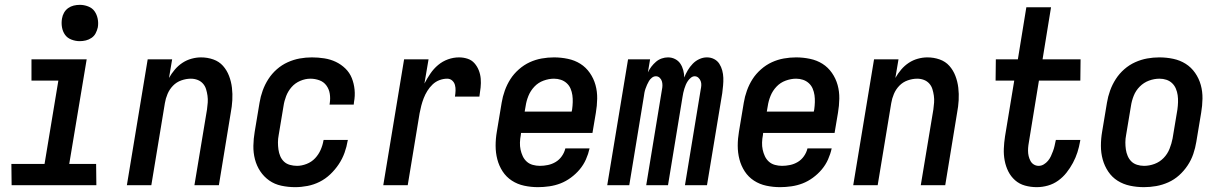

<svg xmlns="http://www.w3.org/2000/svg" viewBox="-20 -765 5040 793"><path d="M378 0H28L27 -88H164L221 -432H110V-520H338L266 -88H377ZM309 -595Q292 -595 275 -601.5Q258 -608 248.5 -621.5Q239 -635 236 -652.5Q233 -670 236 -688Q238 -701 244.5 -712.5Q251 -724 261.5 -731.5Q272 -739 284.5 -742Q297 -745 310 -745Q327 -745 344 -738.5Q361 -732 370.5 -718.5Q380 -705 383.5 -687.5Q387 -670 384 -652Q381 -639 375 -627.5Q369 -616 358 -608.5Q347 -601 334.5 -598Q322 -595 309 -595Z M504 0 590 -520H691L678 -443Q688 -461 702 -477.5Q716 -494 733.5 -505.5Q751 -517 771 -522.5Q791 -528 810 -528Q837 -528 861 -519.5Q885 -511 901 -493Q917 -475 926 -451.5Q935 -428 938 -402.5Q941 -377 939.5 -351Q938 -325 933 -299L884 0H783L835 -313Q837 -327 838 -341.5Q839 -356 837 -370Q835 -384 831 -397Q827 -410 818 -420Q809 -430 796 -435Q783 -440 768 -440Q749 -440 729 -433Q709 -426 694.5 -411Q680 -396 672 -377Q664 -358 661 -339L605 0Z M1199 8Q1170 8 1142 2Q1114 -4 1092 -19.5Q1070 -35 1055 -57.5Q1040 -80 1033 -107Q1026 -134 1026.5 -163Q1027 -192 1032 -221L1052 -341Q1056 -366 1065 -391Q1074 -416 1088.5 -438.5Q1103 -461 1123.5 -479Q1144 -497 1168.5 -508Q1193 -519 1218 -523.5Q1243 -528 1268 -528Q1294 -528 1319.5 -524Q1345 -520 1367 -509.5Q1389 -499 1406.5 -482Q1424 -465 1433 -442.5Q1442 -420 1444.5 -394.5Q1447 -369 1442 -343L1441 -333H1341L1342 -339Q1345 -359 1342 -378Q1339 -397 1328 -412Q1317 -427 1299 -433.5Q1281 -440 1262 -440Q1241 -440 1220 -431Q1199 -422 1184.5 -405.5Q1170 -389 1162 -368.5Q1154 -348 1151 -327L1131 -207Q1128 -192 1128 -177Q1128 -162 1130 -147.5Q1132 -133 1137.5 -120Q1143 -107 1153 -97.5Q1163 -88 1177.5 -84Q1192 -80 1207 -80Q1226 -80 1246.5 -88Q1267 -96 1281.5 -111.5Q1296 -127 1304.5 -146.5Q1313 -166 1316 -185L1317 -187H1417L1416 -184Q1412 -159 1403 -134Q1394 -109 1379 -86.5Q1364 -64 1344 -45Q1324 -26 1300 -14Q1276 -2 1250 3Q1224 8 1199 8Z M1563 0 1649 -520H1750L1733 -420Q1744 -441 1757.5 -461Q1771 -481 1789.5 -496.5Q1808 -512 1830.5 -520Q1853 -528 1876 -528Q1894 -528 1911 -522.5Q1928 -517 1939.5 -504Q1951 -491 1957.5 -474.5Q1964 -458 1965.5 -440Q1967 -422 1965 -403.5Q1963 -385 1960 -366H1859Q1861 -378 1861.5 -390.5Q1862 -403 1859 -414Q1856 -425 1847.5 -432.5Q1839 -440 1827 -440Q1811 -440 1795 -434Q1779 -428 1766.5 -416Q1754 -404 1745 -389.5Q1736 -375 1730 -359.5Q1724 -344 1720 -328.5Q1716 -313 1713 -297L1664 0Z M2202 8Q2173 8 2145 2Q2117 -4 2094 -19Q2071 -34 2056 -57Q2041 -80 2034 -107Q2027 -134 2027 -163Q2027 -192 2032 -221L2052 -341Q2056 -366 2065 -391Q2074 -416 2088 -438Q2102 -460 2123 -478.5Q2144 -497 2168 -508Q2192 -519 2217.5 -523.5Q2243 -528 2268 -528Q2297 -528 2325.5 -522Q2354 -516 2377 -501.5Q2400 -487 2416 -464Q2432 -441 2439.5 -414Q2447 -387 2446.5 -357.5Q2446 -328 2441 -299L2427 -216H2132L2131 -207Q2128 -192 2127.5 -176.5Q2127 -161 2130 -147Q2133 -133 2139 -120Q2145 -107 2155.5 -97.5Q2166 -88 2180.5 -84Q2195 -80 2210 -80Q2226 -80 2243 -83.5Q2260 -87 2275 -96Q2290 -105 2300.5 -120Q2311 -135 2315 -152H2415Q2410 -129 2400 -106.5Q2390 -84 2374 -65Q2358 -46 2337.5 -31Q2317 -16 2295 -7.5Q2273 1 2249 4.5Q2225 8 2202 8ZM2147 -304H2341L2343 -313Q2345 -328 2345.5 -343Q2346 -358 2344 -372Q2342 -386 2336.5 -399Q2331 -412 2320.5 -421.5Q2310 -431 2296.5 -435.5Q2283 -440 2268 -440Q2247 -440 2225 -432Q2203 -424 2187 -407Q2171 -390 2162.5 -369Q2154 -348 2151 -327Z M2488 0 2574 -520H2665L2656 -466Q2662 -479 2670.5 -490Q2679 -501 2689.5 -510Q2700 -519 2713 -523.5Q2726 -528 2739 -528Q2755 -528 2768.5 -521Q2782 -514 2790 -502Q2798 -490 2802 -475Q2806 -460 2806 -445Q2812 -460 2820.5 -474.5Q2829 -489 2841 -501.5Q2853 -514 2868.5 -521Q2884 -528 2899 -528H2900Q2916 -528 2929.5 -521Q2943 -514 2951 -501.5Q2959 -489 2963 -474Q2967 -459 2967.5 -443.5Q2968 -428 2966.5 -412Q2965 -396 2963 -380L2900 0H2809L2874 -395Q2876 -404 2876.5 -413Q2877 -422 2874 -430Q2871 -438 2864.5 -444Q2858 -450 2849 -450Q2841 -450 2833.5 -444Q2826 -438 2821 -430.5Q2816 -423 2812.5 -415Q2809 -407 2806.5 -398.5Q2804 -390 2802 -381.5Q2800 -373 2799 -365L2739 0H2649L2714 -395Q2716 -404 2716 -413Q2716 -422 2713.5 -430Q2711 -438 2704.5 -444Q2698 -450 2689 -450Q2680 -450 2672.5 -444Q2665 -438 2660.5 -430.5Q2656 -423 2652.5 -415Q2649 -407 2646 -398.5Q2643 -390 2641.5 -381.5Q2640 -373 2639 -365L2579 0Z M3202 8Q3173 8 3145 2Q3117 -4 3094 -19Q3071 -34 3056 -57Q3041 -80 3034 -107Q3027 -134 3027 -163Q3027 -192 3032 -221L3052 -341Q3056 -366 3065 -391Q3074 -416 3088 -438Q3102 -460 3123 -478.5Q3144 -497 3168 -508Q3192 -519 3217.5 -523.5Q3243 -528 3268 -528Q3297 -528 3325.5 -522Q3354 -516 3377 -501.5Q3400 -487 3416 -464Q3432 -441 3439.5 -414Q3447 -387 3446.5 -357.5Q3446 -328 3441 -299L3427 -216H3132L3131 -207Q3128 -192 3127.5 -176.5Q3127 -161 3130 -147Q3133 -133 3139 -120Q3145 -107 3155.5 -97.5Q3166 -88 3180.5 -84Q3195 -80 3210 -80Q3226 -80 3243 -83.5Q3260 -87 3275 -96Q3290 -105 3300.5 -120Q3311 -135 3315 -152H3415Q3410 -129 3400 -106.5Q3390 -84 3374 -65Q3358 -46 3337.5 -31Q3317 -16 3295 -7.5Q3273 1 3249 4.5Q3225 8 3202 8ZM3147 -304H3341L3343 -313Q3345 -328 3345.5 -343Q3346 -358 3344 -372Q3342 -386 3336.5 -399Q3331 -412 3320.5 -421.5Q3310 -431 3296.5 -435.5Q3283 -440 3268 -440Q3247 -440 3225 -432Q3203 -424 3187 -407Q3171 -390 3162.5 -369Q3154 -348 3151 -327Z M3504 0 3590 -520H3691L3678 -443Q3688 -461 3702 -477.5Q3716 -494 3733.5 -505.5Q3751 -517 3771 -522.5Q3791 -528 3810 -528Q3837 -528 3861 -519.5Q3885 -511 3901 -493Q3917 -475 3926 -451.5Q3935 -428 3938 -402.5Q3941 -377 3939.5 -351Q3938 -325 3933 -299L3884 0H3783L3835 -313Q3837 -327 3838 -341.5Q3839 -356 3837 -370Q3835 -384 3831 -397Q3827 -410 3818 -420Q3809 -430 3796 -435Q3783 -440 3768 -440Q3749 -440 3729 -433Q3709 -426 3694.5 -411Q3680 -396 3672 -377Q3664 -358 3661 -339L3605 0Z M4262 8Q4237 8 4213.5 1.5Q4190 -5 4172.5 -20.5Q4155 -36 4144.5 -57Q4134 -78 4129.5 -102Q4125 -126 4126 -151Q4127 -176 4131 -202L4169 -432H4092L4093 -520H4184L4219 -735H4321L4286 -520H4443L4442 -432H4271L4231 -187Q4229 -176 4227.5 -165Q4226 -154 4226 -142.5Q4226 -131 4228.5 -120.5Q4231 -110 4236 -100.5Q4241 -91 4250 -85.5Q4259 -80 4270 -80Q4281 -80 4291 -86Q4301 -92 4308.5 -101Q4316 -110 4320.5 -120Q4325 -130 4329 -140.5Q4333 -151 4335.5 -162Q4338 -173 4340 -183L4341 -187H4442L4441 -181Q4437 -158 4430 -136Q4423 -114 4411.5 -92.5Q4400 -71 4385 -52Q4370 -33 4350.5 -19Q4331 -5 4308 1.5Q4285 8 4262 8Z M4705 8Q4675 8 4647 2Q4619 -4 4596 -18.5Q4573 -33 4557.5 -56Q4542 -79 4534.5 -106Q4527 -133 4527 -162.5Q4527 -192 4532 -221L4552 -341Q4556 -366 4565 -391Q4574 -416 4588.5 -438.5Q4603 -461 4623.5 -479Q4644 -497 4668.5 -508Q4693 -519 4718 -523.5Q4743 -528 4768 -528Q4798 -528 4826 -522Q4854 -516 4877 -501.5Q4900 -487 4916 -464Q4932 -441 4939.5 -414Q4947 -387 4946.5 -357.5Q4946 -328 4941 -299L4921 -179Q4917 -154 4908.5 -129Q4900 -104 4885 -81.5Q4870 -59 4850 -41Q4830 -23 4805.5 -12Q4781 -1 4755.5 3.5Q4730 8 4705 8ZM4705 -80Q4727 -80 4748.5 -88Q4770 -96 4786 -112.5Q4802 -129 4810.5 -150.5Q4819 -172 4823 -193L4843 -313Q4845 -328 4845.5 -343Q4846 -358 4844 -372Q4842 -386 4836.5 -399Q4831 -412 4821 -421.5Q4811 -431 4797.5 -435.5Q4784 -440 4769 -440Q4747 -440 4725.5 -432Q4704 -424 4687.5 -407.5Q4671 -391 4662.5 -369.5Q4654 -348 4651 -327L4631 -207Q4628 -192 4628 -177Q4628 -162 4630 -148Q4632 -134 4637.5 -121Q4643 -108 4652.5 -98.5Q4662 -89 4676 -84.5Q4690 -80 4705 -80Z"/></svg>

Font: Iosevka Term Curly SmBd Obl
Style: Regular
Weight: 600
Italic angle: -9°
Designer: Belleve Invis
Foundry: Belleve Invis
Version: Version 32.3.0